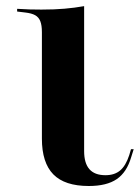

<svg xmlns="http://www.w3.org/2000/svg" viewBox="-20 -600 459 631"><path d="M117.7 -201.6V-494.4Q117.7 -516.9 112.5 -530.2Q107.3 -543.5 95.6 -550Q83.9 -556.5 62.9 -558.9L36.3 -562.1V-571Q61.3 -569.4 78.2 -569Q95.2 -568.5 116.1 -568.5Q158.9 -568.5 191.9 -571.4Q225 -574.2 256.5 -579.8V-516.1V-571V-201.6ZM271.8 11.3Q192.7 11.3 155.2 -27Q117.7 -65.3 117.7 -144.4V-201.6H256.5V-103.2Q256.5 -63.7 273.8 -44Q291.1 -24.2 326.6 -24.2Q356.5 -24.2 375 -39.9Q393.5 -55.6 404.8 -90.3L410.5 -109.7H419.4L411.3 -83.9Q396.8 -33.9 363.7 -11.3Q330.6 11.3 271.8 11.3Z"/></svg>

Font: Playfair 144pt SemiExpanded ExtraBold
Style: Regular
Weight: 800
Width: 6
Designer: Claus Eggers Sørensen
Foundry: Claus Eggers Sørensen
Version: Version 2.203